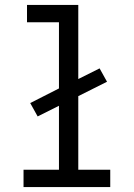

<svg xmlns="http://www.w3.org/2000/svg" viewBox="-20 -755 540 775"><path d="M75 0V-70H218V-328L132 -285L102 -339L218 -398V-665H89V-735H296V-436L382 -479L412 -425L296 -367V-70H425V0Z"/></svg>

Font: Iosevka Term Curly
Style: Regular
Weight: 400
Designer: Belleve Invis
Foundry: Belleve Invis
Version: Version 32.3.0